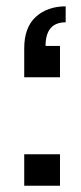

<svg xmlns="http://www.w3.org/2000/svg" viewBox="-20 -591 258 611"><path d="M57.1 -100.1H170.9V0H57.1ZM125 -444.8H170.9V-345.2H57.1V-437Q57.1 -503.9 94 -537.4Q130.9 -570.8 189 -570.8V-520Q125 -520 125 -444.8Z"/></svg>

Font: LT Superior Med
Style: Regular
Weight: 500
Designer: Daniel Lyons
Foundry: LyonsType
Version: Version 1.000